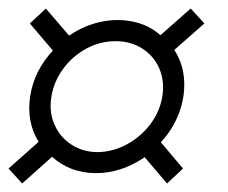

<svg xmlns="http://www.w3.org/2000/svg" viewBox="-26 -575 535 450"><path d="M26 -145 -6 -180 64.5 -242.5Q35.5 -290 44.8 -349.8Q54 -409.5 98 -456.5L44 -520L81.5 -555L136 -491.5Q171 -515.5 210.2 -523.8Q249.5 -532 286.2 -524.2Q323 -516.5 350 -492.5L421 -555L453 -520L382.5 -458Q403 -426.5 405.5 -388Q408 -349.5 394 -311.2Q380 -273 351 -241.5L403 -180L365.5 -145L313 -206.5Q258 -169 198.2 -169.2Q138.5 -169.5 96 -207.5ZM203 -218.5Q238.5 -219 271 -236.5Q303.5 -254 326 -283.5Q348.5 -313 354.5 -349Q360 -385.5 347.2 -414.8Q334.5 -444 307.5 -461.2Q280.5 -478.5 245 -478.5Q208.5 -478.5 176.2 -461Q144 -443.5 122.2 -414Q100.5 -384.5 94.5 -349Q88.5 -312.5 101.8 -282.8Q115 -253 141.8 -235.8Q168.5 -218.5 203 -218.5Z"/></svg>

Font: Urbanist Light
Style: Italic
Weight: 300
Italic angle: -8°
Designer: Corey Hu
Foundry: Corey Hu
Version: Version 1.330; ttfautohint (v1.8.4.7-5d5b)